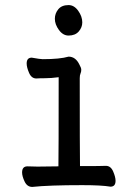

<svg xmlns="http://www.w3.org/2000/svg" viewBox="-20 -724 540 756"><path d="M107 12Q87 12 77 -9Q67 -30 67 -45Q67 -69 88 -69L128 -68L210 -69Q211 -110 211 -420Q181 -416 158 -416Q135 -416 123 -415Q104 -415 94.5 -437Q85 -459 85 -474Q85 -497 105 -497Q139 -491 148 -491Q216 -491 250 -501Q278 -501 293 -469Q300 -457 300 -449Q300 -441 297 -434.5Q294 -428 294 -416Q294 -129 295 -70Q384 -70 397 -71Q416 -71 425.5 -49Q435 -27 435 -12Q435 11 415 11Q380 5 304 5Q172 5 107 12ZM250 -584Q228 -584 212 -606Q196 -628 196 -650Q196 -671 209.5 -687.5Q223 -704 250 -704Q272 -704 288 -681.5Q304 -659 304 -636Q304 -616 290 -600Q276 -584 250 -584Z"/></svg>

Font: LXGW WenKai Mono Medium
Style: Regular
Weight: 500
Monospace: yes
Designer: LXGW / Fontworks Inc.
Foundry: LXGW / Fontworks Inc.
Version: Version 1.520; June 14, 2025